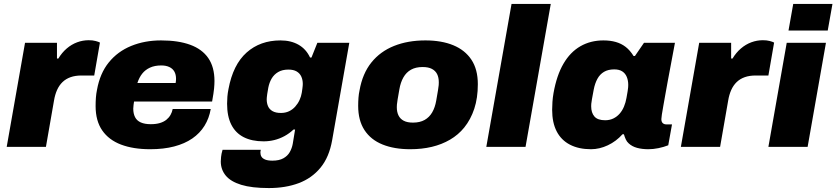

<svg xmlns="http://www.w3.org/2000/svg" viewBox="-20 -745 4243 974"><path d="M14 0 107 -528H269V-448H276Q294 -478 318.5 -499Q343 -520 371.5 -530.5Q400 -541 430 -541Q450 -541 465 -537Q480 -533 487 -529L458 -362H394Q362 -362 338 -353.5Q314 -345 297 -328.5Q280 -312 269.5 -288.5Q259 -265 254 -235L213 0Z M742 12Q656 12 594 -11.5Q532 -35 498.5 -83.5Q465 -132 465 -207Q465 -229 466.5 -249.5Q468 -270 472 -289Q487 -373 532 -428.5Q577 -484 645.5 -512Q714 -540 797 -540Q884 -540 944.5 -518Q1005 -496 1036.5 -450.5Q1068 -405 1068 -334Q1068 -318 1066 -296Q1064 -274 1056 -230H660Q659 -223 657.5 -212.5Q656 -202 656 -194Q656 -169 665 -151Q674 -133 694 -124Q714 -115 745 -115Q772 -115 791.5 -121Q811 -127 824 -137.5Q837 -148 845 -162Q853 -176 856 -192H1049Q1041 -145 1017.5 -107Q994 -69 955.5 -42.5Q917 -16 863.5 -2Q810 12 742 12ZM677 -324H871Q872 -329 872.5 -335Q873 -341 873 -345Q873 -367 864.5 -382Q856 -397 839 -405Q822 -413 798 -413Q765 -413 741 -402Q717 -391 701.5 -371.5Q686 -352 677 -324Z M1344 209Q1257 209 1203.5 192.5Q1150 176 1125 145.5Q1100 115 1100 74Q1100 67 1101.5 51Q1103 35 1109 15H1303Q1302 18 1301.5 22Q1301 26 1301 29Q1301 41 1306.5 50Q1312 59 1325.5 64.5Q1339 70 1362 70Q1396 70 1417.5 58Q1439 46 1450 26.5Q1461 7 1465 -15Q1468 -33 1471 -51.5Q1474 -70 1477 -88H1469Q1448 -68 1423 -54.5Q1398 -41 1371.5 -34.5Q1345 -28 1317 -28Q1258 -28 1216.5 -49Q1175 -70 1153.5 -112.5Q1132 -155 1132 -219Q1132 -236 1133.5 -254.5Q1135 -273 1139 -293Q1162 -417 1231 -478.5Q1300 -540 1403 -540Q1456 -540 1494.5 -518Q1533 -496 1553 -453H1560L1590 -528H1752L1665 -34Q1650 52 1606 105.5Q1562 159 1495.5 184Q1429 209 1344 209ZM1405 -172Q1428 -172 1446 -180.5Q1464 -189 1477.5 -204Q1491 -219 1499.5 -237.5Q1508 -256 1511 -275Q1513 -288 1514 -296Q1515 -304 1515.5 -309.5Q1516 -315 1516 -319Q1516 -340 1508.5 -356.5Q1501 -373 1485 -382.5Q1469 -392 1443 -392Q1412 -392 1391 -379.5Q1370 -367 1358 -346.5Q1346 -326 1341 -300Q1337 -279 1335.5 -267.5Q1334 -256 1333.5 -250.5Q1333 -245 1333 -241Q1333 -221 1340 -205.5Q1347 -190 1363 -181Q1379 -172 1405 -172Z M2061 12Q1980 12 1920.5 -12Q1861 -36 1829 -85Q1797 -134 1797 -208Q1797 -229 1798.5 -249Q1800 -269 1804 -287Q1819 -372 1864 -428Q1909 -484 1979 -512Q2049 -540 2138 -540Q2220 -540 2279.5 -515.5Q2339 -491 2371.5 -442Q2404 -393 2404 -318Q2404 -248 2386 -193.5Q2368 -139 2335 -98Q2305 -61 2263 -36.5Q2221 -12 2170.5 0Q2120 12 2061 12ZM2075 -123Q2110 -123 2134 -136.5Q2158 -150 2172.5 -175Q2187 -200 2193 -235Q2199 -270 2202 -287.5Q2205 -305 2205.5 -313.5Q2206 -322 2206 -327Q2206 -352 2197.5 -369Q2189 -386 2171 -395.5Q2153 -405 2124 -405Q2089 -405 2065 -391.5Q2041 -378 2026.5 -352.5Q2012 -327 2006 -292Q2000 -258 1997 -240Q1994 -222 1993.5 -214Q1993 -206 1993 -201Q1993 -177 2001.5 -159.5Q2010 -142 2028 -132.5Q2046 -123 2075 -123Z M2447 0 2575 -725H2774L2646 0Z M2978 12Q2916 12 2871.5 -11Q2827 -34 2804 -78.5Q2781 -123 2781 -188Q2781 -207 2782.5 -228.5Q2784 -250 2788 -273Q2804 -363 2838.5 -422Q2873 -481 2924.5 -510.5Q2976 -540 3041 -540Q3076 -540 3104 -532Q3132 -524 3154 -507Q3176 -490 3194 -461H3201L3247 -528H3404L3380 -400Q3374 -368 3367.5 -333.5Q3361 -299 3355.5 -267Q3350 -235 3345 -208Q3340 -181 3337.5 -163.5Q3335 -146 3335 -141Q3335 -127 3342 -120.5Q3349 -114 3360 -114H3389L3370 -8Q3347 1 3320.5 6.5Q3294 12 3269 12Q3237 12 3211.5 5Q3186 -2 3169 -18Q3160 -26 3154.5 -38Q3149 -50 3145 -64H3138Q3106 -28 3063.5 -8Q3021 12 2978 12ZM3050 -135Q3073 -135 3091.5 -144Q3110 -153 3123.5 -168.5Q3137 -184 3145.5 -204.5Q3154 -225 3158 -248Q3162 -270 3164 -282.5Q3166 -295 3166.5 -302Q3167 -309 3167 -314Q3167 -337 3159.5 -355Q3152 -373 3136.5 -383Q3121 -393 3096 -393Q3065 -393 3044 -380.5Q3023 -368 3010.5 -345Q2998 -322 2992 -291Q2986 -259 2983 -242.5Q2980 -226 2979.5 -218.5Q2979 -211 2979 -206Q2979 -173 2995.5 -154Q3012 -135 3050 -135Z M3434 0 3527 -528H3689V-448H3696Q3714 -478 3738.5 -499Q3763 -520 3791.5 -530.5Q3820 -541 3850 -541Q3870 -541 3885 -537Q3900 -533 3907 -529L3878 -362H3814Q3782 -362 3758 -353.5Q3734 -345 3717 -328.5Q3700 -312 3689.5 -288.5Q3679 -265 3674 -235L3633 0Z M3980 -590 4004 -725H4203L4179 -590ZM3878 0 3971 -528H4170L4077 0Z"/></svg>

Font: Archivo SemiBold Black
Style: Italic
Weight: 900
Italic angle: -10°
Version: Version 2.001